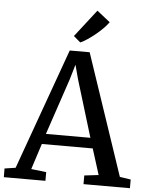

<svg xmlns="http://www.w3.org/2000/svg" viewBox="-70 -1039 846 1090"><g transform="rotate(5 352.5 -494.0)"><path d="M55.5 -59 303.5 -749H417L649.5 -59L712 -49.5V0H447.5V-49.5L528.5 -59L482 -206.5H192L144.5 -59.5L230.5 -49.5V0H-6.5L-7 -49.5ZM463.5 -265.5 365 -589 343 -671.5 318 -586.5 210 -265.5ZM358.5 -800 320 -833 440.5 -988 515.5 -928.5Q502.5 -910.5 483.2 -891.2Q464 -872 442 -854.2Q420 -836.5 398.8 -822.2Q377.5 -808 359.5 -800Z"/></g></svg>

Font: Merriweather Light 18pt
Style: Regular
Weight: 400
Version: Version 2.100